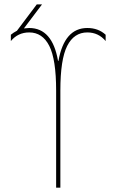

<svg xmlns="http://www.w3.org/2000/svg" viewBox="-20 -870 540 890"><path d="M251 -587.9Q278.3 -740.2 384.8 -740.2Q435.5 -740.2 469.7 -709V-679.7Q436.5 -719.7 384.8 -719.7Q323.2 -719.7 291.5 -657.2Q259.8 -594.7 259.8 -450.2V0H240.2V-450.2Q240.2 -594.7 208.5 -657.2Q176.8 -719.7 115.2 -719.7Q63.5 -719.7 30.3 -679.7V-690.4V-709Q42 -718.8 58.6 -727.5L150.4 -849.6H174.8L90.8 -738.3Q106.4 -740.2 115.2 -740.2Q222.7 -740.2 249 -587.9Z"/></svg>

Font: Mgen+ 1m thin
Style: Regular
Weight: 100
Designer: [Source Han Sans]
Ryoko NISHIZUKA  (kana & ideographs); Paul D. Hunt (Latin, Greek & Cyrillic); Wenlong ZHANG  (bopomofo
Version: Version 1.059.20150602